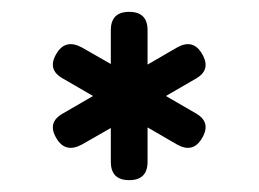

<svg xmlns="http://www.w3.org/2000/svg" viewBox="-20 -655 437 324"><path d="M167 -382V-439L118 -411Q90 -396 75 -422Q59 -449 87 -464L137 -493L87 -522Q59 -537 75 -564Q90 -590 118 -575L167 -547V-604Q167 -635 198 -635Q229 -635 229 -604V-546L279 -575Q306 -590 321 -564Q337 -537 310 -522L260 -493L310 -464Q337 -449 321 -422Q306 -396 279 -411L229 -440V-382Q229 -351 198 -351Q167 -351 167 -382Z"/></svg>

Font: Jura SemiBold
Style: Regular
Weight: 600
Designer: Daniel Johnson, Alexei Vanyashin
Foundry: Daniel Johnson
Version: Version 5.103